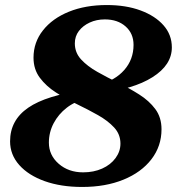

<svg xmlns="http://www.w3.org/2000/svg" viewBox="-20 -726 709 762"><path d="M306 16Q222 16 157.5 -7Q93 -30 56.5 -71Q20 -112 20 -165Q20 -249 92 -298.5Q164 -348 316 -368L319 -332Q278 -324 245 -298.5Q212 -273 193 -237Q174 -201 174 -160Q174 -110 213 -76Q252 -42 310 -42Q352 -42 385.5 -57Q419 -72 438.5 -98.5Q458 -125 458 -156Q458 -193 433 -220Q408 -247 369 -269Q330 -291 285.5 -312.5Q241 -334 202 -359Q163 -384 138 -417.5Q113 -451 113 -497Q113 -558 150.5 -605.5Q188 -653 253.5 -679.5Q319 -706 404 -706Q480 -706 538 -684.5Q596 -663 629 -625.5Q662 -588 662 -538Q662 -468 585 -419.5Q508 -371 376 -358L373 -391Q436 -406 473 -448Q510 -490 510 -548Q510 -593 478.5 -621Q447 -649 396 -649Q363 -649 336 -636.5Q309 -624 293 -603Q277 -582 277 -554Q277 -517 302 -490Q327 -463 366 -441Q405 -419 449 -397.5Q493 -376 532.5 -351Q572 -326 596.5 -293Q621 -260 621 -213Q621 -146 581 -94Q541 -42 470 -13Q399 16 306 16Z"/></svg>

Font: Platypi Light
Style: Bold Italic
Weight: 700
Italic angle: -13°
Version: Version 1.200